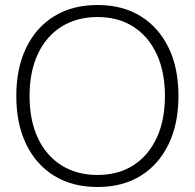

<svg xmlns="http://www.w3.org/2000/svg" viewBox="-20 -735 777 766"><path d="M369 -715Q469 -715 541 -670.5Q613 -626 652.5 -545Q692 -464 692 -352Q692 -241 652.5 -159.5Q613 -78 541 -33.5Q469 11 369 11Q269 11 196.5 -33.5Q124 -78 84.5 -159.5Q45 -241 45 -352Q45 -463 84.5 -544.5Q124 -626 196.5 -670.5Q269 -715 369 -715ZM369 -667Q286 -667 225 -628.5Q164 -590 131 -519.5Q98 -449 98 -352Q98 -255 131 -184.5Q164 -114 225 -75.5Q286 -37 369 -37Q452 -37 512 -75.5Q572 -114 605 -184.5Q638 -255 638 -352Q638 -449 605 -519.5Q572 -590 512 -628.5Q452 -667 369 -667Z"/></svg>

Font: Prodigy Sans Light
Style: Regular
Weight: 300
Designer: Wei Huang
Foundry: Wei Huang
Version: Version 1.003; ttfautohint (v1.8.3)